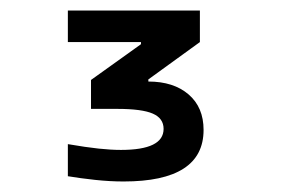

<svg xmlns="http://www.w3.org/2000/svg" viewBox="-20 -750 540 365"><path d="M215 -405Q189 -405 161 -408Q133 -411 109 -415V-476Q144 -470 167.5 -467.5Q191 -465 210 -465Q291 -465 291 -505Q291 -525 270.5 -534Q250 -543 203 -543H153V-598L248 -666V-670H109V-730H360V-670L262 -599V-595Q310 -595 338.5 -570.5Q367 -546 367 -503Q367 -405 215 -405Z"/></svg>

Font: M PLUS Code Latin
Style: Regular
Weight: 400
Designer: Coji Morishita
Foundry: UNDERFOREST DESIGN
Version: Version 1.002; ttfautohint (v1.8.3)